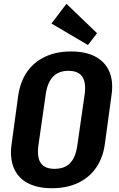

<svg xmlns="http://www.w3.org/2000/svg" viewBox="-20 -981 625 1011"><path d="M253 10Q176 10 125 -17.5Q74 -45 52.5 -97Q31 -149 41 -222L76 -478Q87 -552 123 -603.5Q159 -655 218 -682.5Q277 -710 354 -710Q432 -710 483 -682.5Q534 -655 556 -603.5Q578 -552 567 -478L532 -222Q522 -149 485.5 -97Q449 -45 390 -17.5Q331 10 253 10ZM267 -92Q320 -92 349 -122Q378 -152 387 -214L426 -486Q434 -547 413 -577.5Q392 -608 340 -608Q289 -608 259.5 -577.5Q230 -547 221 -486L182 -214Q174 -152 195 -122Q216 -92 267 -92ZM491 -806 443 -744 251 -857 330 -961Z"/></svg>

Font: Pathway Extreme Condensed
Style: Bold Italic
Weight: 700
Width: 3
Italic angle: -8°
Version: Version 1.001;gftools[0.9.26]